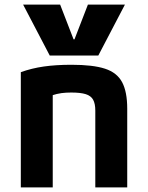

<svg xmlns="http://www.w3.org/2000/svg" viewBox="-20 -810 640 830"><path d="M80 -790H240L298 -640H302L360 -790H520L405 -570H195ZM70 -498Q117 -515 169.5 -522.5Q222 -530 289 -530Q382 -530 434 -513Q486 -496 508 -454.5Q530 -413 530 -340V0H392V-332Q392 -362 382.5 -379Q373 -396 350.5 -403Q328 -410 288 -410Q265 -410 246 -407.5Q227 -405 203.5 -397.5Q180 -390 143 -376L208 -462V0H70Z"/></svg>

Font: M PLUS Code Latin Expanded
Style: Bold
Weight: 700
Width: 7
Designer: Coji Morishita
Foundry: UNDERFOREST DESIGN
Version: Version 1.002; ttfautohint (v1.8.3)